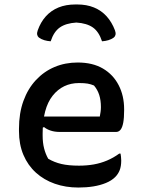

<svg xmlns="http://www.w3.org/2000/svg" viewBox="-20 -827 640 860"><path d="M328 -547Q395 -547 441 -520Q487 -493 511.5 -445.5Q536 -398 536 -338V-333Q536 -299 532 -277.5Q528 -256 520 -246Q512 -236 500 -236H248Q225 -236 207 -242Q189 -248 177 -258L159 -248L160 -305H427Q429 -315 430.5 -326Q432 -337 432 -347Q432 -378 424.5 -401.5Q417 -425 401 -444Q387 -450 372.5 -452.5Q358 -455 334 -455Q261 -455 216 -398.5Q171 -342 171 -229V-220Q171 -188 177.5 -162.5Q184 -137 196 -116Q223 -100 255 -92.5Q287 -85 334 -85Q369 -85 400 -90.5Q431 -96 459.5 -108Q488 -120 514 -139H520Q521 -132 522 -124.5Q523 -117 523 -108Q523 -82 516 -64.5Q509 -47 496 -34Q480 -18 454.5 -7.5Q429 3 398 8Q367 13 331 13Q274 13 225.5 -4Q177 -21 141 -53.5Q105 -86 85 -133Q65 -180 65 -240V-250Q65 -320 85 -375Q105 -430 141 -468.5Q177 -507 224.5 -527Q272 -547 328 -547ZM322 -726Q275 -723 248 -704Q221 -685 207 -642Q192 -643 178.5 -647Q165 -651 154 -659Q148 -664 146.5 -672Q145 -680 149 -691Q162 -728 185.5 -754Q209 -780 242 -793.5Q275 -807 318 -807H326Q368 -807 401 -793.5Q434 -780 457.5 -754Q481 -728 495 -691Q499 -680 497.5 -672Q496 -664 490 -659Q479 -651 465.5 -647Q452 -643 437 -642Q423 -685 396 -704Q369 -723 322 -726Z"/></svg>

Font: Recursive Monospace Casual Medium
Style: Regular
Weight: 500
Version: Version 1.047